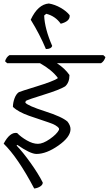

<svg xmlns="http://www.w3.org/2000/svg" viewBox="-20 -935 624 1100"><path d="M384 -195Q384 -150 315 -101.5Q246 -53 189 -53Q154 -53 79 -105L75 -101Q110 -65 155 -2Q200 61 225 111Q225 124 210 133.5Q195 143 176 145Q82 -33 1 -112Q37 -180 78 -173Q100 -150 134 -130.5Q168 -111 197 -111Q226 -111 265.5 -138.5Q305 -166 318 -191V-199Q307 -218 257.5 -234Q208 -250 147 -271.5Q86 -293 54 -322Q54 -346 63 -371Q72 -396 88 -407Q96 -411 190 -440Q284 -469 310 -486L311 -489Q278 -534 209 -573H21L9 -584Q16 -608 34 -619H572L584 -608Q577 -584 559 -573H306Q353 -542 378 -505Q378 -462 353 -440Q320 -420 231 -392.5Q142 -365 128 -357L125 -347Q139 -329 237.5 -297.5Q336 -266 367 -238Q384 -216 384 -195ZM245 -856 233 -846Q236 -771 279 -672Q273 -654 243 -654Q208 -738 156 -822Q197 -910 260 -915Q295 -909 328 -890Q361 -871 379 -848Q383 -813 328 -799Q297 -843 245 -856Z"/></svg>

Font: Tillana
Style: Regular
Weight: 400
Designer: Lipi Raval (Devanagari, Latin), Jonny Pinhorn (Latin)
Foundry: Indian Type Foundry
Version: Version 2.003;PS 1.0;hotconv 1.0.79;makeotf.lib2.5.61930; tt